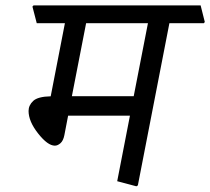

<svg xmlns="http://www.w3.org/2000/svg" viewBox="-20 -669 766 699"><path d="M596.7 -584.5 481.9 5.9 476.6 9.3 406.7 -9.3 453.1 -248H228L214.4 -177.2Q210.4 -156.7 200.2 -147.7Q189.9 -138.7 179.7 -138.7Q153.8 -138.7 118.9 -182.9Q84 -227.1 84 -265.1Q84 -285.6 100.8 -301.5Q117.7 -317.4 164.6 -318.4L216.3 -584.5H113.8L98.1 -645L102.1 -649.4H710.4L725.6 -588.9L722.2 -584.5ZM466.8 -318.8 518.6 -584.5H293.5L241.7 -318.8Z"/></svg>

Font: Sitara
Style: Italic
Weight: 400
Italic angle: -11°
Designer: Neelakash Kshetrimayum
Foundry: Neelakash Kshetrimayum
Version: Version 1.000;PS Version 1.000;PS 1.0;hotconv 1.;hotconv 1.0